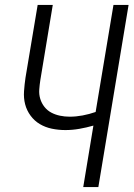

<svg xmlns="http://www.w3.org/2000/svg" viewBox="-20 -755 540 775"><path d="M316 0 357 -248Q329 -240 300.5 -235Q272 -230 244 -230Q216 -230 189.5 -235.5Q163 -241 141 -254Q119 -267 103.5 -288Q88 -309 81.5 -334Q75 -359 77 -387Q79 -415 83 -442L132 -735H193L143 -433Q140 -414 138.5 -394Q137 -374 142.5 -356Q148 -338 159.5 -323.5Q171 -309 187 -300.5Q203 -292 222 -288Q241 -284 261 -284Q287 -284 313.5 -289Q340 -294 366 -303L438 -735H499L377 0Z"/></svg>

Font: Iosevka SS04 Light Oblique
Style: Regular
Weight: 300
Italic angle: -9°
Monospace: yes
Designer: Belleve Invis
Foundry: Belleve Invis
Version: Version 19.0.0; ttfautohint (v1.8.4)